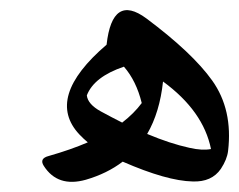

<svg xmlns="http://www.w3.org/2000/svg" viewBox="-20 -345 472 379"><path d="M354 -53.2Q379.4 -47.4 396.5 -50.8Q381.3 -126 301.8 -184.1Q295.4 -123.5 270.5 -80.6Q315.9 -61.5 354 -53.2ZM136.7 -79.6Q68.4 -152.3 190.4 -256.8Q201.7 -358.4 269 -308.6Q359.9 -240.7 398.9 -186Q439.9 -128.4 430.2 -46.9Q428.2 -30.3 416 -11.7Q397.9 14.6 360.4 13.2Q309.6 12.2 222.2 -25.9Q191.4 -2.4 149.4 9.8Q93.8 25.4 66.4 -17.6Q57.1 -32.2 76.2 -37.1Q119.1 -49.3 153.3 -64Q144 -71.8 136.7 -79.6ZM221.2 -103Q244.6 -121.1 259.8 -141.6Q249 -185.5 224.6 -213.4Q165.5 -193.4 151.4 -156.7Q153.3 -139.2 179.2 -125Q200.7 -113.3 221.2 -103Z"/></svg>

Font: Amiri Typewriter
Style: Regular
Weight: 400
Monospace: yes
Designer: Khaled Hosny
Version: Version 1.1